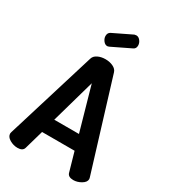

<svg xmlns="http://www.w3.org/2000/svg" viewBox="-228 -1064 1031 1171"><g transform="rotate(30 287.5 -478.5)"><path d="M9 -54Q9 -56 11 -64L204 -693Q210 -714 233.5 -725.5Q257 -737 287 -737Q317 -737 341 -725.5Q365 -714 371 -693L564 -64Q566 -56 566 -54Q566 -32 539 -16Q512 0 484 0Q447 0 440 -26L402 -159H173L135 -26Q128 0 91 0Q62 0 35.5 -15.5Q9 -31 9 -54ZM200 -261H374L287 -568ZM215 -860Q215 -882 232 -891L364 -955Q374 -957 377 -957Q393 -957 405 -941.5Q417 -926 417 -908Q417 -886 399 -878L269 -815Q259 -811 255 -811Q239 -811 227 -827Q215 -843 215 -860Z"/></g></svg>

Font: Terminal Dosis
Style: Bold
Weight: 700
Designer: EdgarTolentino, PabloImpallari, IginoMarini
Foundry: EdgarTolentino, PabloImpallari, IginoMarini
Version: Version 1.006